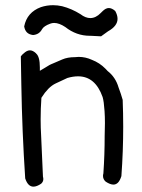

<svg xmlns="http://www.w3.org/2000/svg" viewBox="-20 -696 540 729"><path d="M181.6 -676.3Q157.7 -676.3 135.3 -668.9Q82.5 -649.4 71.8 -595.7Q74.2 -581.1 82.3 -573Q90.3 -564.9 105.5 -563Q128.9 -564.9 139.6 -585Q146.5 -597.2 170.4 -606Q177.7 -608.9 185.5 -608.9Q204.6 -608.9 228 -593.3Q270 -560.1 321.3 -560.1Q322.8 -560.1 324.2 -560.1Q324.2 -560.1 363.8 -558.1Q376 -567.4 390.1 -577.1Q426.3 -597.2 426.3 -624.5Q426.3 -638.7 417.5 -654.3Q404.8 -665.5 393.1 -665.5Q381.3 -665.5 368.7 -652.8Q363.3 -647 362.3 -646.5Q343.8 -627.4 322.8 -627.4Q304.7 -627.4 285.6 -642.1Q252 -663.1 215.8 -672.4Q198.2 -676.3 181.6 -676.3ZM106.9 12.7Q119.6 12.7 136.2 1.5Q144.5 -5.9 144.5 -16.1Q144.5 -20 143.1 -25.4Q139.2 -102.5 136.2 -179.7Q134.3 -211.4 134.3 -243.2Q134.3 -283.2 137.2 -324.7Q145.5 -337.4 150.4 -343.8Q158.2 -353.5 163.6 -358.9Q177.2 -372.6 191.9 -379.4Q232.4 -398.4 235.8 -399.9Q257.3 -406.2 276.4 -406.2Q341.8 -406.2 369.6 -327.6Q374.5 -311.5 377 -273.9Q378.4 -252.9 378.4 -228.8Q378.4 -204.6 377.4 -179.7Q377.4 -108.4 372.6 -38.6Q372.6 -38.6 372.6 -38.1Q371.1 -32.2 371.1 -28.3Q371.1 -15.1 381.3 -6.3Q398.4 4.9 410.6 4.9Q420.4 4.9 428 -2.7Q435.5 -10.3 440.9 -27.3Q447.8 -121.6 447.8 -215.3Q447.8 -266.1 445.8 -316.9Q439 -340.8 430.2 -363.8Q418.9 -402.8 388.7 -426.3L380.4 -435.1Q358.4 -457.5 329.1 -468.8Q304.7 -480 278.8 -480Q272 -480 265.1 -479H264.6Q236.3 -479 216.3 -470.2Q195.3 -460.9 186.3 -457.3Q177.2 -453.6 174.1 -452.1Q170.9 -450.7 168 -449.2Q162.1 -445.8 158 -443.1Q153.8 -440.4 150.4 -438.5Q144 -434.1 131.3 -427.2Q131.3 -437.5 131.3 -439.9Q131.3 -481 117.2 -492.7Q117.2 -492.7 117.2 -493.2Q105 -504.9 93.5 -504.9Q82 -504.9 69.3 -492.7Q64 -488.8 59.1 -481.9L61 -374Q64 -195.8 75.7 -18.6Q81.1 -2.4 88.9 5.1Q96.7 12.7 106.9 12.7Z"/></svg>

Font: Bakudai
Style: Light
Weight: 300
Version: Version 1.48